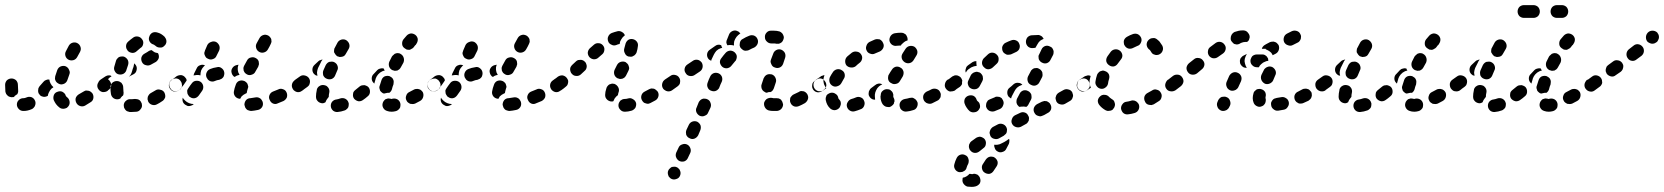

<svg xmlns="http://www.w3.org/2000/svg" viewBox="-45 -409 6509 751"><path d="M87 12Q91 8 92 4Q94 -1 94 -6Q94 -11 92 -15Q88 -25 78 -29Q68 -32 59 -28Q52 -25 48 -25H47Q36 -25 29 -18Q21 -11 21 0Q21 10 29 18Q36 25 46 25H48Q63 25 79 18Q84 16 87 12ZM197 16Q202 17 207 16Q212 15 216 13Q220 10 223 6Q229 -2 227 -13Q225 -23 217 -29Q214 -31 212 -35Q211 -40 207 -44Q204 -47 199 -50Q195 -52 190 -52Q185 -52 180 -50Q170 -47 166 -38Q162 -28 165 -18Q169 -9 174 -2Q180 6 188 12Q192 15 197 16ZM317 -43Q314 -47 310 -50Q306 -53 301 -54Q296 -55 291 -55Q287 -54 282 -51Q272 -45 263 -40Q254 -34 251 -25Q249 -15 254 -6Q259 3 269 6Q279 9 288 4Q298 -2 309 -9Q318 -14 320 -24Q322 -34 317 -43ZM-14 -34Q-18 -37 -21 -42Q-23 -46 -24 -51Q-25 -63 -25 -77Q-25 -87 -18 -95Q-10 -102 0 -102Q10 -102 18 -95Q25 -87 25 -77Q25 -66 26 -56Q26 -52 26 -49Q25 -45 23 -41Q18 -38 13 -34Q11 -32 10 -30Q8 -29 7 -29Q5 -29 4 -29Q-1 -28 -6 -30Q-11 -31 -14 -34ZM104 -54Q104 -59 105 -63Q107 -68 110 -72Q117 -80 125 -89Q129 -94 135 -96Q141 -99 148 -98Q149 -89 153 -82Q157 -74 164 -68Q161 -65 157 -63Q150 -56 146 -47Q143 -41 142 -34Q135 -30 127 -30Q118 -31 112 -36Q109 -40 106 -44Q104 -49 104 -54ZM390 -73Q390 -78 389 -82Q388 -87 385 -91Q380 -100 369 -102Q359 -103 351 -97L346 -94Q342 -92 340 -87Q337 -83 336 -78Q335 -73 336 -69Q337 -64 340 -60Q346 -51 356 -49Q367 -48 375 -53L379 -57Q383 -59 386 -64Q389 -68 390 -73ZM173 -92Q175 -88 179 -85Q183 -82 188 -80Q197 -77 207 -82Q216 -87 219 -97Q222 -106 226 -117Q228 -122 228 -127Q227 -132 225 -136Q223 -141 220 -144Q216 -148 211 -150Q202 -153 192 -149Q183 -145 179 -135Q175 -123 171 -111Q170 -107 170 -102Q170 -97 173 -92ZM224 -175Q233 -171 243 -174Q252 -177 257 -186Q262 -196 268 -206Q273 -216 270 -225Q267 -235 258 -240Q249 -245 239 -242Q229 -239 224 -230Q218 -219 213 -209Q208 -200 211 -190Q214 -180 224 -175Z M505 18Q512 10 510 0Q510 -5 507 -9Q505 -14 501 -17Q497 -20 492 -21Q487 -22 483 -22Q477 -21 471 -21Q468 -21 466 -21Q456 -22 448 -15Q440 -9 439 2Q439 7 440 11Q442 16 445 20Q448 24 452 26Q457 28 462 29Q466 29 471 29Q480 29 489 28Q499 27 505 18ZM601 -28Q602 -33 601 -38Q600 -43 598 -47Q593 -56 582 -58Q572 -61 564 -56Q554 -50 545 -45Q541 -43 538 -39Q535 -35 533 -30Q532 -26 532 -21Q533 -16 535 -11Q540 -2 550 1Q560 4 569 -1Q579 -6 589 -13Q593 -15 596 -19Q599 -23 601 -28ZM389 -41Q387 -53 387 -66V-67Q387 -78 394 -85Q402 -92 412 -92Q417 -92 422 -90Q426 -88 430 -85Q433 -81 435 -77Q437 -72 437 -67V-66Q437 -57 438 -50Q439 -46 438 -42Q438 -38 436 -35Q435 -34 433 -33Q428 -28 425 -23Q423 -22 421 -22Q420 -21 418 -21Q408 -19 399 -25Q391 -31 389 -41ZM667 -73Q667 -78 666 -82Q665 -87 662 -91Q657 -100 646 -102Q636 -103 628 -97H626Q618 -91 616 -80Q614 -70 620 -62Q626 -53 636 -51Q646 -50 655 -56L656 -57Q660 -59 663 -64Q666 -68 667 -73ZM379 -101Q384 -107 391 -110Q390 -111 389 -113Q383 -115 377 -114Q372 -113 367 -110Q358 -104 349 -98Q340 -92 338 -81Q337 -71 342 -63Q346 -57 352 -54Q358 -52 365 -52Q365 -59 365 -66V-67Q365 -76 368 -85Q372 -94 379 -101ZM478 -119 459 -109Q462 -112 465 -115Q470 -123 472 -132Q474 -140 477 -147Q479 -154 480 -161Q482 -160 484 -157Q485 -155 487 -153Q492 -144 489 -134Q487 -124 478 -119ZM420 -118Q430 -116 439 -121Q448 -127 450 -137Q453 -146 456 -155Q459 -165 455 -174Q450 -183 441 -187Q436 -189 431 -188Q426 -188 421 -186Q417 -184 414 -180Q410 -176 409 -172Q405 -160 402 -148Q399 -138 405 -129Q410 -120 420 -118ZM573 -201Q567 -202 561 -204Q554 -208 548 -213Q548 -213 548 -213Q545 -213 543 -212Q540 -211 538 -210Q531 -205 520 -199Q511 -194 508 -184Q506 -174 511 -165Q516 -156 526 -154Q536 -151 545 -156Q556 -162 565 -167Q573 -173 576 -182Q578 -192 573 -201ZM448 -228Q448 -223 450 -218Q452 -214 455 -210Q462 -203 473 -202Q483 -202 490 -209Q497 -215 504 -221Q513 -226 515 -237Q517 -247 511 -255Q505 -264 495 -266Q484 -268 476 -262Q465 -254 456 -246Q452 -242 450 -238Q448 -233 448 -228ZM551 -281Q542 -276 539 -266Q535 -256 540 -247Q545 -238 555 -235Q558 -234 560 -232Q562 -231 563 -230Q570 -223 581 -223Q591 -222 598 -230Q602 -233 604 -238Q606 -242 606 -247Q606 -252 604 -257Q602 -261 599 -265Q593 -271 585 -276Q578 -280 570 -282Q560 -285 551 -281Z M983 -8Q982 -13 979 -17Q977 -21 973 -24Q968 -27 964 -28Q959 -29 954 -28Q943 -26 935 -25Q924 -25 917 -17Q911 -9 911 1Q912 6 914 11Q916 15 920 19Q923 22 928 23Q933 25 938 25Q950 24 964 21Q974 19 980 10Q985 2 983 -8ZM684 3Q675 -1 671 -9Q667 -18 670 -27Q672 -24 673 -22Q679 -15 686 -10Q694 -5 703 -3Q708 -2 713 -2Q711 0 708 2Q706 3 703 4Q698 6 693 6Q688 6 684 3ZM1076 -47Q1072 -57 1062 -60Q1052 -64 1043 -59Q1033 -55 1023 -51Q1013 -47 1009 -37Q1005 -27 1010 -18Q1014 -8 1023 -4Q1033 0 1042 -5Q1053 -9 1064 -14Q1073 -19 1077 -28Q1080 -38 1076 -47ZM870 -52Q872 -64 877 -77Q880 -87 889 -92Q899 -96 908 -93Q913 -92 917 -88Q921 -85 923 -81Q925 -76 926 -71Q926 -66 924 -62Q921 -52 920 -45Q918 -44 916 -43Q907 -39 900 -32Q897 -27 894 -22Q893 -23 892 -23Q891 -23 890 -23Q880 -25 874 -33Q868 -42 870 -52ZM741 -88Q733 -94 722 -93Q712 -92 706 -84Q698 -74 691 -63Q688 -59 687 -54Q687 -49 688 -44Q689 -40 692 -36Q694 -31 699 -29Q703 -26 708 -25Q713 -24 717 -25Q722 -26 726 -29Q730 -32 733 -36Q739 -45 745 -53Q751 -61 750 -71Q749 -81 741 -88ZM1151 -73Q1151 -78 1150 -83Q1149 -87 1146 -92Q1143 -96 1139 -98Q1135 -101 1130 -102Q1125 -102 1120 -101Q1116 -100 1111 -97Q1110 -96 1108 -95Q1099 -89 1097 -79Q1095 -69 1101 -60Q1103 -56 1108 -53Q1112 -50 1117 -49Q1121 -48 1126 -49Q1131 -50 1135 -53Q1138 -55 1141 -57Q1145 -60 1147 -64Q1150 -68 1151 -73ZM661 -60 656 -57Q648 -51 638 -52Q627 -54 622 -63Q616 -71 617 -81Q619 -92 628 -97L646 -111Q655 -116 665 -115Q675 -113 681 -104Q683 -102 684 -100Q685 -97 685 -94Q679 -85 672 -75Q672 -75 672 -75Q671 -75 671 -74Q665 -68 661 -60ZM829 -108Q831 -112 832 -117Q833 -122 832 -127Q830 -137 821 -143Q813 -149 803 -146Q789 -144 777 -139Q767 -135 763 -125Q759 -116 763 -106Q765 -102 768 -98Q772 -94 776 -92Q781 -90 786 -90Q791 -90 795 -92Q804 -96 813 -97Q818 -99 822 -101Q826 -104 829 -108ZM879 -154Q884 -155 888 -156Q886 -151 885 -145Q884 -136 887 -126Q889 -121 892 -116Q885 -115 879 -112Q876 -110 873 -108Q868 -110 865 -115Q862 -119 861 -124Q858 -134 864 -143Q869 -151 879 -154ZM713 -117Q713 -119 714 -121L724 -141Q728 -151 738 -154Q748 -158 757 -153Q757 -153 757 -153Q757 -153 757 -153Q755 -152 753 -150Q746 -143 742 -134Q739 -125 739 -115Q739 -115 739 -114Q729 -117 720 -115Q716 -115 712 -114Q712 -116 713 -117ZM908 -133Q910 -128 913 -124Q916 -121 921 -118Q930 -113 940 -117Q950 -120 954 -129Q959 -138 965 -148Q967 -153 968 -158Q968 -163 967 -168Q966 -172 963 -176Q959 -180 955 -182Q946 -187 936 -184Q926 -182 921 -172Q915 -162 910 -152Q908 -148 907 -143Q907 -138 908 -133ZM756 -193Q758 -188 761 -184Q764 -181 769 -179Q778 -174 788 -178Q798 -181 802 -191L812 -211Q816 -221 813 -230Q809 -240 800 -245Q790 -249 781 -245Q771 -242 766 -233L757 -212Q755 -207 754 -202Q754 -197 756 -193ZM969 -206Q978 -201 988 -204Q998 -207 1003 -216Q1010 -228 1014 -237Q1016 -241 1017 -246Q1017 -251 1016 -256Q1014 -261 1011 -264Q1008 -268 1004 -270Q994 -275 985 -272Q975 -269 970 -260Q966 -252 959 -240Q954 -231 957 -221Q960 -211 969 -206Z M1317 11Q1319 6 1319 1Q1320 -4 1318 -8Q1315 -18 1305 -23Q1296 -27 1286 -24Q1278 -21 1271 -20Q1261 -19 1254 -11Q1248 -3 1249 7Q1250 17 1258 24Q1266 30 1276 29Q1289 28 1303 23Q1307 22 1311 18Q1315 15 1317 11ZM1511 22Q1515 19 1518 15Q1521 11 1521 6Q1522 1 1521 -4Q1519 -14 1510 -20Q1501 -25 1491 -23Q1489 -23 1488 -22Q1488 -22 1487 -22Q1484 -22 1482 -23Q1478 -24 1473 -24Q1468 -23 1463 -21Q1459 -18 1456 -14Q1453 -10 1452 -6Q1449 4 1454 13Q1459 22 1469 25Q1477 28 1487 28Q1494 28 1502 26Q1507 25 1511 22ZM1609 -48Q1606 -53 1602 -56Q1599 -59 1594 -60Q1589 -62 1584 -61Q1579 -61 1575 -59Q1566 -54 1556 -49Q1547 -45 1544 -35Q1540 -25 1545 -16Q1547 -11 1551 -8Q1555 -5 1559 -3Q1564 -2 1569 -2Q1574 -2 1579 -4Q1588 -9 1598 -14Q1607 -19 1610 -29Q1613 -39 1609 -48ZM1199 -12Q1195 -16 1193 -20Q1191 -25 1191 -30Q1191 -31 1191 -32Q1191 -43 1194 -56Q1194 -61 1197 -65Q1200 -70 1204 -72Q1208 -75 1213 -76Q1218 -77 1223 -76Q1228 -75 1232 -73Q1236 -70 1239 -66Q1242 -62 1243 -57Q1244 -52 1243 -47Q1241 -38 1241 -32Q1241 -31 1241 -31Q1241 -31 1241 -31Q1241 -30 1241 -30Q1239 -28 1237 -25Q1231 -18 1228 -9Q1225 -7 1222 -6Q1220 -6 1217 -5Q1212 -5 1207 -7Q1202 -9 1199 -12ZM1397 -67Q1394 -71 1389 -73Q1385 -75 1380 -76Q1375 -76 1370 -75Q1366 -74 1362 -71Q1353 -64 1346 -58Q1342 -55 1339 -51Q1336 -47 1336 -42Q1335 -37 1336 -32Q1337 -27 1340 -23Q1347 -15 1357 -13Q1367 -12 1375 -18Q1384 -24 1393 -32Q1401 -38 1402 -48Q1403 -59 1397 -67ZM1442 -54Q1440 -59 1439 -64Q1438 -69 1440 -73Q1443 -84 1447 -95Q1450 -105 1459 -110Q1469 -114 1479 -111Q1483 -109 1487 -106Q1491 -103 1493 -98Q1495 -94 1495 -89Q1495 -84 1494 -79Q1490 -69 1488 -60Q1487 -56 1484 -52Q1482 -49 1478 -46Q1474 -46 1471 -46Q1464 -45 1457 -43Q1457 -43 1457 -43Q1457 -43 1457 -43Q1452 -44 1449 -47Q1445 -50 1442 -54ZM1673 -91Q1671 -95 1666 -98Q1662 -101 1657 -102Q1652 -102 1648 -101Q1643 -100 1639 -97H1637Q1633 -94 1631 -90Q1628 -85 1627 -81Q1626 -76 1627 -71Q1628 -66 1631 -62Q1634 -58 1638 -55Q1642 -52 1647 -52Q1652 -51 1657 -52Q1662 -53 1666 -56L1667 -57Q1676 -62 1678 -73Q1679 -83 1673 -91ZM1167 -85Q1168 -90 1167 -95Q1166 -100 1163 -104Q1157 -112 1146 -114Q1136 -116 1128 -110Q1119 -103 1111 -98Q1102 -92 1100 -82Q1099 -71 1104 -63Q1107 -59 1111 -56Q1116 -53 1120 -52Q1125 -52 1130 -53Q1135 -54 1139 -56Q1148 -63 1157 -69Q1161 -72 1164 -76Q1166 -80 1167 -85ZM1450 -130Q1454 -132 1460 -133Q1457 -137 1456 -141Q1449 -143 1443 -141Q1436 -140 1431 -135Q1424 -127 1417 -120Q1409 -113 1409 -102Q1409 -92 1416 -85Q1417 -84 1418 -83Q1418 -83 1419 -82Q1422 -92 1425 -103Q1428 -111 1434 -118Q1441 -126 1450 -130ZM1219 -115Q1221 -110 1225 -106Q1228 -103 1233 -101Q1242 -97 1252 -100Q1262 -104 1266 -114Q1270 -123 1274 -133Q1279 -142 1275 -152Q1272 -161 1262 -166Q1258 -168 1253 -168Q1248 -168 1243 -167Q1238 -165 1235 -162Q1231 -158 1229 -154Q1224 -144 1220 -134Q1218 -129 1218 -124Q1218 -119 1219 -115ZM1209 -174Q1204 -173 1201 -170Q1194 -163 1186 -156Q1178 -149 1177 -139Q1176 -128 1183 -120Q1186 -117 1189 -115Q1193 -113 1197 -113Q1195 -119 1195 -126Q1196 -135 1199 -143Q1204 -153 1209 -163Q1212 -171 1217 -176Q1213 -176 1209 -174ZM1489 -135Q1494 -133 1499 -132Q1504 -132 1509 -133Q1513 -135 1517 -138Q1521 -142 1523 -146Q1528 -155 1533 -164Q1537 -174 1534 -183Q1531 -193 1522 -198Q1518 -201 1513 -201Q1508 -202 1503 -200Q1498 -199 1495 -195Q1491 -192 1488 -188Q1483 -178 1478 -168Q1474 -159 1477 -149Q1480 -140 1489 -135ZM1262 -204Q1264 -200 1267 -196Q1270 -192 1274 -189Q1279 -187 1284 -186Q1288 -186 1293 -187Q1298 -188 1302 -191Q1306 -195 1308 -199L1319 -218Q1324 -227 1321 -237Q1318 -246 1309 -252Q1300 -257 1290 -254Q1280 -251 1275 -242L1265 -223Q1262 -219 1262 -214Q1261 -209 1262 -204ZM1579 -273Q1570 -279 1561 -278Q1551 -276 1545 -269Q1540 -263 1533 -255Q1527 -247 1528 -236Q1529 -226 1538 -220Q1542 -217 1546 -215Q1551 -214 1556 -214Q1561 -215 1565 -218Q1570 -220 1573 -224Q1576 -228 1579 -232Q1580 -233 1581 -233Q1581 -234 1582 -235L1584 -238Q1590 -247 1589 -257Q1587 -267 1579 -273Z M1993 -8Q1992 -13 1989 -17Q1987 -21 1983 -24Q1978 -27 1974 -28Q1969 -29 1964 -28Q1953 -26 1945 -25Q1934 -25 1927 -17Q1921 -9 1921 1Q1922 6 1924 11Q1926 15 1930 19Q1933 22 1938 23Q1943 25 1948 25Q1960 24 1974 21Q1984 19 1990 10Q1995 2 1993 -8ZM1694 3Q1685 -1 1681 -9Q1677 -18 1680 -27Q1682 -24 1683 -22Q1689 -15 1696 -10Q1704 -5 1713 -3Q1718 -2 1723 -2Q1721 0 1718 2Q1716 3 1713 4Q1708 6 1703 6Q1698 6 1694 3ZM2086 -47Q2082 -57 2072 -60Q2062 -64 2053 -59Q2043 -55 2033 -51Q2023 -47 2019 -37Q2015 -27 2020 -18Q2024 -8 2033 -4Q2043 0 2052 -5Q2063 -9 2074 -14Q2083 -19 2087 -28Q2090 -38 2086 -47ZM1880 -52Q1882 -64 1887 -77Q1890 -87 1899 -92Q1909 -96 1918 -93Q1923 -92 1927 -88Q1931 -85 1933 -81Q1935 -76 1936 -71Q1936 -66 1934 -62Q1931 -52 1930 -45Q1928 -44 1926 -43Q1917 -39 1910 -32Q1907 -27 1904 -22Q1903 -23 1902 -23Q1901 -23 1900 -23Q1890 -25 1884 -33Q1878 -42 1880 -52ZM1751 -88Q1743 -94 1732 -93Q1722 -92 1716 -84Q1708 -74 1701 -63Q1698 -59 1697 -54Q1697 -49 1698 -44Q1699 -40 1702 -36Q1704 -31 1709 -29Q1713 -26 1718 -25Q1723 -24 1727 -25Q1732 -26 1736 -29Q1740 -32 1743 -36Q1749 -45 1755 -53Q1761 -61 1760 -71Q1759 -81 1751 -88ZM2161 -73Q2161 -78 2160 -83Q2159 -87 2156 -92Q2153 -96 2149 -98Q2145 -101 2140 -102Q2135 -102 2130 -101Q2126 -100 2121 -97Q2120 -96 2118 -95Q2109 -89 2107 -79Q2105 -69 2111 -60Q2113 -56 2118 -53Q2122 -50 2127 -49Q2131 -48 2136 -49Q2141 -50 2145 -53Q2148 -55 2151 -57Q2155 -60 2157 -64Q2160 -68 2161 -73ZM1671 -60 1666 -57Q1658 -51 1648 -52Q1637 -54 1632 -63Q1626 -71 1627 -81Q1629 -92 1638 -97L1656 -111Q1665 -116 1675 -115Q1685 -113 1691 -104Q1693 -102 1694 -100Q1695 -97 1695 -94Q1689 -85 1682 -75Q1682 -75 1682 -75Q1681 -75 1681 -74Q1675 -68 1671 -60ZM1839 -108Q1841 -112 1842 -117Q1843 -122 1842 -127Q1840 -137 1831 -143Q1823 -149 1813 -146Q1799 -144 1787 -139Q1777 -135 1773 -125Q1769 -116 1773 -106Q1775 -102 1778 -98Q1782 -94 1786 -92Q1791 -90 1796 -90Q1801 -90 1805 -92Q1814 -96 1823 -97Q1828 -99 1832 -101Q1836 -104 1839 -108ZM1889 -154Q1894 -155 1898 -156Q1896 -151 1895 -145Q1894 -136 1897 -126Q1899 -121 1902 -116Q1895 -115 1889 -112Q1886 -110 1883 -108Q1878 -110 1875 -115Q1872 -119 1871 -124Q1868 -134 1874 -143Q1879 -151 1889 -154ZM1723 -117Q1723 -119 1724 -121L1734 -141Q1738 -151 1748 -154Q1758 -158 1767 -153Q1767 -153 1767 -153Q1767 -153 1767 -153Q1765 -152 1763 -150Q1756 -143 1752 -134Q1749 -125 1749 -115Q1749 -115 1749 -114Q1739 -117 1730 -115Q1726 -115 1722 -114Q1722 -116 1723 -117ZM1918 -133Q1920 -128 1923 -124Q1926 -121 1931 -118Q1940 -113 1950 -117Q1960 -120 1964 -129Q1969 -138 1975 -148Q1977 -153 1978 -158Q1978 -163 1977 -168Q1976 -172 1973 -176Q1969 -180 1965 -182Q1956 -187 1946 -184Q1936 -182 1931 -172Q1925 -162 1920 -152Q1918 -148 1917 -143Q1917 -138 1918 -133ZM1766 -193Q1768 -188 1771 -184Q1774 -181 1779 -179Q1788 -174 1798 -178Q1808 -181 1812 -191L1822 -211Q1826 -221 1823 -230Q1819 -240 1810 -245Q1800 -249 1791 -245Q1781 -242 1776 -233L1767 -212Q1765 -207 1764 -202Q1764 -197 1766 -193ZM1979 -206Q1988 -201 1998 -204Q2008 -207 2013 -216Q2020 -228 2024 -237Q2026 -241 2027 -246Q2027 -251 2026 -256Q2024 -261 2021 -264Q2018 -268 2014 -270Q2004 -275 1995 -272Q1985 -269 1980 -260Q1976 -252 1969 -240Q1964 -231 1967 -221Q1970 -211 1979 -206Z M2433 20Q2437 17 2440 13Q2442 9 2443 4Q2444 -1 2443 -6Q2440 -16 2431 -21Q2422 -27 2412 -24Q2405 -22 2400 -22H2399Q2394 -22 2389 -20Q2385 -18 2381 -15Q2378 -11 2376 -7Q2374 -2 2374 3Q2374 13 2381 20Q2388 28 2399 28H2400Q2411 28 2425 24Q2429 23 2433 20ZM2528 -50Q2525 -54 2521 -57Q2518 -60 2513 -62Q2508 -63 2503 -63Q2498 -62 2494 -60Q2485 -55 2477 -51Q2467 -46 2464 -36Q2461 -26 2466 -17Q2468 -13 2472 -9Q2475 -6 2480 -5Q2485 -3 2490 -3Q2495 -4 2499 -6Q2508 -11 2518 -16Q2527 -21 2530 -31Q2533 -41 2528 -50ZM2330 -19Q2326 -23 2324 -27Q2322 -32 2322 -37V-38Q2322 -49 2327 -64Q2328 -69 2332 -73Q2335 -77 2339 -79Q2344 -81 2349 -82Q2354 -82 2358 -81Q2368 -77 2373 -68Q2378 -59 2375 -49Q2373 -45 2373 -42Q2372 -39 2372 -38V-37Q2372 -37 2372 -37Q2372 -37 2372 -37Q2368 -34 2365 -31Q2358 -24 2355 -15Q2354 -14 2354 -13Q2352 -13 2351 -12Q2349 -12 2347 -12Q2342 -12 2338 -14Q2333 -16 2330 -19ZM2590 -91Q2588 -95 2583 -98Q2579 -101 2574 -102Q2569 -102 2565 -101Q2560 -100 2556 -97H2555Q2547 -91 2545 -81Q2543 -71 2549 -62Q2552 -58 2556 -56Q2560 -53 2565 -52Q2570 -51 2575 -52Q2580 -53 2584 -56V-57Q2593 -62 2595 -73Q2596 -83 2590 -91ZM2177 -85Q2178 -90 2177 -95Q2175 -100 2172 -104Q2166 -112 2156 -114Q2146 -115 2137 -109Q2130 -103 2122 -98Q2118 -95 2115 -90Q2112 -86 2111 -81Q2111 -76 2112 -72Q2113 -67 2115 -63Q2121 -54 2132 -52Q2142 -51 2150 -56Q2159 -62 2167 -69Q2171 -72 2174 -76Q2176 -80 2177 -85ZM2367 -152 2359 -136Q2355 -127 2358 -117Q2361 -108 2370 -103Q2375 -101 2380 -100Q2385 -100 2389 -101Q2394 -103 2398 -106Q2402 -110 2404 -114L2412 -130L2413 -132Q2415 -136 2416 -141Q2416 -146 2414 -151Q2413 -156 2409 -160Q2406 -163 2402 -166Q2393 -170 2383 -167Q2373 -164 2368 -154ZM2250 -150Q2250 -154 2248 -159Q2247 -164 2243 -167Q2240 -171 2235 -173Q2231 -175 2226 -175Q2221 -175 2216 -174Q2211 -172 2208 -169Q2200 -161 2193 -155Q2190 -152 2187 -147Q2185 -143 2185 -138Q2185 -133 2187 -128Q2188 -124 2192 -120Q2199 -112 2209 -112Q2219 -111 2227 -118Q2234 -125 2242 -132Q2246 -135 2248 -140Q2250 -145 2250 -150ZM2313 -232Q2306 -240 2296 -240Q2286 -241 2278 -234Q2271 -228 2262 -220Q2255 -213 2254 -203Q2254 -193 2261 -185Q2268 -178 2278 -177Q2289 -177 2296 -184Q2304 -191 2311 -197Q2318 -203 2319 -214Q2320 -224 2313 -232ZM2413 -188Q2418 -187 2423 -187Q2428 -187 2432 -190Q2437 -192 2440 -196Q2443 -199 2445 -204Q2449 -217 2450 -228Q2452 -238 2446 -246Q2440 -254 2430 -256Q2419 -258 2411 -252Q2403 -245 2401 -235Q2400 -229 2397 -220Q2394 -210 2399 -201Q2403 -191 2413 -188ZM2398 -270Q2399 -270 2399 -271Q2398 -275 2395 -278Q2393 -281 2389 -283Q2385 -286 2380 -287Q2376 -288 2371 -287Q2359 -284 2348 -280Q2343 -278 2339 -274Q2336 -271 2334 -266Q2332 -262 2332 -257Q2332 -252 2334 -247Q2337 -238 2347 -234Q2356 -229 2366 -233Q2372 -236 2379 -237Q2379 -238 2379 -239Q2380 -248 2385 -255Q2390 -264 2398 -270Z M2569 277Q2570 282 2574 285Q2577 289 2582 291Q2591 295 2601 291Q2611 288 2615 278Q2617 273 2617 268Q2617 263 2615 259Q2614 254 2610 251Q2607 247 2602 245Q2598 243 2593 243Q2588 243 2583 244Q2579 246 2575 250Q2571 253 2569 258Q2567 262 2567 267Q2567 272 2569 277ZM2600 207Q2602 212 2605 215Q2608 219 2613 221Q2622 225 2632 222Q2642 218 2646 208L2655 189Q2659 180 2655 170Q2651 160 2642 156Q2633 152 2623 156Q2613 159 2609 169L2600 188Q2598 193 2598 198Q2598 203 2600 207ZM2639 118Q2641 123 2645 127Q2648 130 2653 132Q2662 137 2672 133Q2681 129 2686 120L2694 101Q2698 91 2695 81Q2691 72 2682 67Q2672 63 2662 67Q2653 71 2649 80L2640 99Q2638 104 2638 109Q2638 114 2639 118ZM2692 44Q2697 46 2702 46Q2707 46 2711 44Q2716 42 2720 39Q2723 36 2725 31L2734 12Q2738 2 2734 -7Q2731 -17 2721 -21Q2717 -23 2712 -23Q2707 -24 2702 -22Q2697 -20 2694 -17Q2690 -13 2688 -9L2680 11Q2675 20 2679 30Q2683 39 2692 44ZM3011 17Q3018 9 3018 -1Q3017 -6 3015 -11Q3013 -15 3010 -19Q3006 -22 3001 -24Q2997 -25 2992 -25Q2986 -25 2980 -25Q2977 -25 2975 -26Q2970 -27 2965 -26Q2960 -25 2956 -23Q2952 -21 2949 -17Q2946 -13 2944 -8Q2942 2 2947 11Q2952 20 2962 23Q2970 25 2980 25Q2987 25 2994 25Q3004 24 3011 17ZM3115 -21Q3117 -26 3116 -31Q3115 -36 3113 -40Q3110 -45 3106 -48Q3102 -51 3098 -52Q3093 -53 3088 -53Q3083 -52 3079 -49Q3069 -44 3060 -40Q3055 -38 3052 -34Q3048 -30 3046 -26Q3045 -21 3045 -16Q3045 -11 3047 -7Q3051 3 3061 7Q3070 10 3080 6Q3092 1 3104 -6Q3108 -9 3111 -13Q3114 -17 3115 -21ZM2936 -59Q2933 -64 2933 -69Q2932 -74 2934 -79Q2937 -89 2942 -103Q2944 -107 2947 -111Q2951 -115 2955 -117Q2960 -119 2965 -119Q2970 -119 2974 -118Q2984 -114 2988 -105Q2993 -95 2989 -85Q2985 -73 2982 -64Q2980 -59 2977 -55Q2974 -51 2969 -49Q2969 -49 2969 -49Q2969 -49 2969 -49Q2966 -49 2963 -49Q2958 -48 2954 -46Q2953 -47 2952 -47Q2951 -47 2950 -47Q2946 -49 2942 -52Q2938 -55 2936 -59ZM3182 -91Q3176 -100 3166 -102Q3156 -103 3148 -97L3142 -93Q3138 -90 3135 -86Q3132 -82 3132 -77Q3131 -72 3132 -67Q3133 -63 3136 -58Q3142 -50 3152 -48Q3162 -47 3171 -53L3176 -57Q3185 -63 3187 -73Q3188 -83 3182 -91ZM2615 -87Q2616 -92 2615 -97Q2614 -102 2611 -106Q2606 -114 2595 -116Q2585 -118 2577 -112L2556 -98Q2552 -95 2549 -91Q2546 -86 2545 -81Q2545 -77 2546 -72Q2547 -67 2549 -63Q2552 -59 2556 -56Q2561 -53 2566 -52Q2570 -52 2575 -53Q2580 -54 2584 -56L2605 -71Q2609 -74 2612 -78Q2615 -82 2615 -87ZM2766 -122Q2756 -126 2747 -123Q2737 -119 2733 -110Q2727 -98 2723 -86Q2719 -76 2723 -67Q2727 -57 2737 -54Q2742 -52 2747 -52Q2752 -52 2756 -54Q2761 -56 2764 -60Q2768 -63 2769 -68Q2773 -79 2778 -89Q2782 -98 2779 -108Q2775 -118 2766 -122ZM2700 -164Q2697 -168 2693 -171Q2689 -174 2684 -175Q2679 -176 2674 -175Q2669 -174 2665 -171L2644 -157Q2635 -151 2633 -141Q2631 -131 2637 -123Q2642 -114 2652 -112Q2663 -110 2671 -115L2692 -129Q2701 -135 2703 -145Q2705 -155 2700 -164ZM2837 -187Q2837 -192 2835 -196Q2832 -201 2829 -204Q2821 -211 2811 -211Q2800 -210 2793 -202Q2785 -193 2777 -182Q2770 -174 2771 -164Q2773 -154 2781 -147Q2789 -141 2799 -142Q2810 -144 2816 -152Q2823 -161 2830 -169Q2834 -172 2835 -177Q2837 -182 2837 -187ZM2972 -158Q2974 -153 2977 -150Q2981 -146 2986 -145Q2995 -141 3005 -145Q3014 -149 3018 -159Q3023 -173 3026 -183Q3029 -193 3025 -202Q3020 -211 3010 -215Q3000 -218 2991 -213Q2982 -208 2979 -198Q2976 -189 2971 -177Q2969 -172 2969 -167Q2970 -162 2972 -158ZM2773 -220Q2777 -221 2780 -222Q2778 -225 2777 -228Q2776 -230 2776 -232Q2770 -235 2763 -234Q2757 -233 2752 -229Q2743 -223 2732 -215Q2723 -209 2721 -199Q2719 -189 2725 -180Q2727 -177 2730 -175Q2733 -173 2737 -171Q2737 -174 2738 -176L2747 -195Q2751 -203 2757 -210Q2764 -217 2773 -220ZM2918 -256Q2914 -266 2904 -270Q2894 -273 2885 -269Q2872 -264 2861 -257Q2856 -255 2853 -251Q2850 -247 2849 -242Q2848 -237 2848 -232Q2849 -227 2851 -223Q2854 -219 2858 -216Q2862 -212 2867 -211Q2871 -210 2876 -211Q2881 -211 2886 -214Q2895 -219 2905 -223Q2914 -228 2918 -237Q2922 -247 2918 -256ZM2796 -243Q2796 -250 2799 -255L2807 -275Q2811 -284 2821 -288Q2831 -292 2840 -287Q2844 -286 2846 -283Q2849 -281 2851 -278Q2850 -277 2849 -277Q2842 -272 2836 -265Q2830 -257 2827 -248Q2825 -239 2826 -231Q2818 -233 2810 -233Q2805 -233 2800 -232Q2797 -237 2796 -243ZM2973 -239Q2962 -239 2955 -246Q2947 -253 2947 -263Q2946 -273 2953 -281Q2960 -289 2970 -289Q2976 -289 2982 -289Q2994 -289 3004 -286Q3009 -284 3012 -281Q3016 -278 3018 -273Q3020 -269 3021 -264Q3021 -259 3019 -254Q3017 -248 3013 -244Q3008 -240 3002 -238Q3001 -238 2999 -238Q2996 -238 2994 -238Q2992 -238 2990 -238Q2989 -238 2987 -239Q2985 -239 2982 -239Q2977 -239 2973 -239Z M3544 -8Q3542 -13 3539 -17Q3536 -21 3532 -23Q3528 -26 3523 -27Q3518 -27 3513 -26Q3503 -23 3495 -22Q3484 -20 3478 -12Q3472 -4 3474 7Q3475 11 3477 16Q3480 20 3484 23Q3488 26 3493 27Q3498 28 3503 27Q3514 26 3526 22Q3536 20 3541 11Q3546 2 3544 -8ZM3335 5Q3337 0 3337 -5Q3337 -10 3335 -14Q3332 -24 3322 -28Q3312 -32 3303 -28Q3294 -24 3286 -22Q3276 -19 3271 -10Q3265 -1 3268 9Q3271 19 3280 24Q3289 29 3299 26Q3310 23 3322 18Q3326 17 3330 13Q3333 10 3335 5ZM3237 14Q3241 10 3242 5Q3244 1 3244 -4Q3244 -9 3242 -14Q3239 -18 3236 -22Q3234 -23 3234 -26Q3232 -37 3223 -42Q3215 -48 3204 -46Q3200 -45 3195 -42Q3191 -40 3188 -36Q3186 -31 3185 -27Q3184 -22 3185 -17Q3189 3 3202 15Q3210 22 3220 22Q3230 21 3237 14ZM3423 9Q3418 8 3414 5Q3410 2 3407 -2Q3399 -15 3399 -32Q3399 -34 3400 -37Q3400 -48 3408 -54Q3416 -61 3426 -60Q3431 -60 3436 -58Q3440 -55 3443 -52Q3447 -48 3448 -43Q3450 -38 3449 -34Q3449 -33 3449 -32Q3449 -29 3450 -28Q3452 -24 3453 -21Q3454 -17 3454 -13Q3453 -10 3452 -8Q3452 -6 3452 -5Q3450 -2 3448 1Q3445 4 3442 6Q3438 9 3433 10Q3428 10 3423 9ZM3634 -29Q3635 -34 3635 -39Q3635 -44 3632 -49Q3628 -58 3618 -61Q3608 -64 3599 -60Q3590 -55 3580 -51Q3571 -46 3567 -37Q3564 -27 3568 -18Q3570 -13 3574 -10Q3578 -6 3582 -5Q3587 -3 3592 -3Q3597 -3 3601 -5Q3611 -10 3621 -15Q3626 -17 3629 -21Q3632 -25 3634 -29ZM3393 -71Q3399 -76 3406 -79Q3399 -83 3391 -82Q3384 -81 3378 -76Q3370 -70 3362 -64Q3358 -61 3356 -56Q3353 -52 3353 -47Q3352 -42 3353 -37Q3355 -32 3358 -28Q3361 -24 3367 -21Q3372 -19 3378 -19Q3377 -25 3377 -32Q3377 -35 3377 -39Q3378 -48 3382 -56Q3386 -65 3393 -71ZM3698 -91Q3695 -95 3690 -98Q3686 -101 3681 -102Q3676 -102 3672 -101Q3667 -100 3663 -98L3661 -97Q3653 -91 3651 -80Q3649 -70 3655 -62Q3658 -58 3662 -55Q3666 -52 3671 -51Q3676 -51 3681 -52Q3686 -53 3690 -55L3691 -56Q3700 -62 3702 -73Q3703 -83 3698 -91ZM3141 -63Q3136 -71 3137 -81Q3139 -92 3148 -98Q3154 -102 3164 -109Q3167 -112 3172 -113Q3176 -115 3180 -115Q3177 -107 3176 -100Q3175 -90 3178 -80Q3181 -72 3187 -64Q3181 -60 3176 -56Q3168 -51 3158 -52Q3147 -54 3141 -63ZM3212 -73Q3221 -68 3231 -72Q3241 -75 3246 -84Q3250 -92 3255 -100Q3261 -108 3259 -119Q3257 -129 3248 -134Q3244 -137 3239 -138Q3234 -139 3229 -138Q3224 -137 3220 -134Q3216 -132 3213 -127Q3206 -117 3201 -107Q3197 -97 3200 -87Q3203 -78 3212 -73ZM3429 -99Q3430 -94 3433 -90Q3436 -86 3441 -84Q3450 -78 3460 -81Q3470 -83 3475 -92Q3480 -100 3486 -110Q3488 -114 3489 -119Q3490 -124 3489 -129Q3488 -133 3485 -138Q3482 -142 3478 -144Q3469 -150 3459 -148Q3449 -145 3444 -137Q3437 -127 3432 -118Q3429 -114 3429 -109Q3428 -104 3429 -99ZM3266 -153Q3273 -146 3283 -145Q3294 -144 3302 -150Q3309 -157 3317 -163Q3325 -169 3327 -179Q3329 -189 3322 -198Q3316 -206 3306 -207Q3296 -209 3287 -203Q3278 -196 3270 -189Q3262 -182 3261 -172Q3260 -161 3266 -153ZM3482 -182Q3483 -177 3486 -173Q3489 -169 3493 -166Q3502 -160 3512 -162Q3522 -164 3528 -173Q3534 -183 3539 -191Q3545 -200 3543 -210Q3540 -220 3532 -226Q3523 -231 3513 -229Q3503 -227 3497 -218Q3492 -210 3486 -201Q3483 -196 3482 -192Q3481 -187 3482 -182ZM3345 -211Q3349 -202 3359 -199Q3369 -195 3378 -200Q3387 -204 3397 -208Q3406 -213 3410 -222Q3414 -232 3409 -241Q3407 -246 3404 -249Q3400 -253 3396 -255Q3391 -256 3386 -256Q3381 -256 3376 -254Q3366 -250 3356 -245Q3347 -240 3344 -230Q3340 -220 3345 -211ZM3444 -234Q3436 -240 3434 -250Q3433 -260 3439 -269Q3445 -277 3455 -279Q3468 -281 3478 -281H3480Q3485 -281 3490 -279Q3494 -277 3498 -274Q3501 -270 3503 -265Q3505 -261 3505 -256Q3505 -255 3505 -253Q3505 -252 3505 -251Q3497 -249 3491 -244Q3486 -240 3481 -235Q3480 -233 3479 -231H3478Q3472 -231 3463 -230Q3453 -228 3444 -234Z M3748 271Q3748 271 3747 271Q3742 277 3735 281Q3729 285 3721 286Q3721 288 3720 289Q3720 290 3720 292Q3719 297 3720 301Q3721 306 3724 310Q3727 314 3731 317Q3735 320 3740 321Q3748 322 3756 322Q3764 322 3771 320Q3781 317 3787 309Q3792 300 3789 290Q3788 285 3785 281Q3782 277 3778 274Q3773 272 3769 271Q3764 270 3759 272Q3757 272 3756 272Q3752 272 3749 271Q3748 271 3748 271ZM3806 266Q3815 272 3825 271Q3835 269 3841 260Q3847 252 3853 242Q3859 233 3857 223Q3854 213 3845 207Q3841 204 3836 204Q3831 203 3827 204Q3822 205 3818 208Q3814 211 3811 215Q3805 224 3800 232Q3794 240 3796 250Q3798 261 3806 266ZM3743 213Q3742 208 3739 204Q3736 200 3731 198Q3722 193 3712 196Q3702 199 3697 209Q3691 221 3688 233Q3685 243 3690 252Q3695 261 3705 264Q3710 265 3715 264Q3720 264 3724 261Q3729 259 3732 255Q3735 251 3736 246Q3738 239 3742 232Q3744 227 3744 223Q3745 218 3743 213ZM3807 136Q3804 132 3800 130Q3795 127 3790 126Q3786 125 3781 127Q3776 128 3772 131Q3762 138 3754 144Q3750 147 3748 152Q3745 156 3745 161Q3744 166 3746 171Q3747 176 3750 179Q3757 188 3767 189Q3777 190 3786 183Q3793 177 3801 171Q3810 165 3811 155Q3813 145 3807 136ZM3901 154 3891 173Q3887 182 3877 185Q3867 189 3858 184Q3850 180 3847 173Q3843 165 3844 157Q3851 158 3857 157Q3866 156 3874 151Q3883 147 3892 141Q3897 138 3902 134Q3904 139 3903 144Q3903 149 3901 154ZM3893 107Q3894 102 3894 97Q3893 92 3891 88Q3886 79 3876 76Q3866 73 3857 78Q3847 83 3838 88Q3834 91 3831 95Q3828 99 3827 104Q3825 108 3826 113Q3827 118 3829 123Q3834 132 3844 134Q3854 137 3863 132Q3872 127 3881 122Q3885 119 3889 115Q3892 112 3893 107ZM3979 63Q3980 58 3980 53Q3980 48 3977 44Q3973 34 3963 31Q3953 28 3944 33L3925 42Q3916 47 3913 57Q3909 67 3914 76Q3919 85 3929 88Q3938 91 3948 87L3966 77Q3971 75 3974 71Q3977 67 3979 63ZM4039 41 4053 33Q4062 29 4066 19Q4069 9 4064 0Q4062 -5 4058 -8Q4054 -11 4050 -13Q4045 -14 4040 -14Q4035 -13 4030 -11L4016 -4L4012 -2Q4003 3 3999 13Q3996 23 4001 32Q4003 36 4007 40Q4011 43 4015 44Q4020 46 4025 46Q4030 45 4034 43ZM3767 30Q3777 29 3783 21Q3786 17 3788 12Q3789 7 3788 2Q3787 -3 3785 -7Q3782 -11 3778 -14Q3776 -16 3775 -19Q3772 -29 3763 -34Q3754 -38 3744 -35Q3734 -32 3729 -23Q3725 -13 3728 -4Q3731 5 3736 12Q3741 20 3748 26Q3757 32 3767 30ZM3878 -17Q3876 -21 3873 -25Q3869 -28 3864 -30Q3859 -31 3854 -31Q3849 -31 3845 -28Q3836 -24 3828 -21Q3823 -19 3819 -16Q3816 -12 3814 -8Q3812 -3 3812 2Q3811 7 3813 11Q3817 21 3826 25Q3836 29 3845 26Q3856 22 3867 17Q3876 12 3879 2Q3883 -7 3878 -17ZM3933 -23 3943 -42Q3947 -51 3957 -55Q3967 -58 3976 -53Q3981 -51 3984 -47Q3987 -44 3989 -39Q3990 -34 3990 -29Q3990 -24 3988 -20L3978 -1Q3977 2 3974 5Q3972 8 3969 9Q3960 7 3951 8Q3947 8 3942 9Q3939 7 3936 3Q3933 0 3932 -4Q3930 -9 3931 -14Q3931 -19 3933 -23ZM4151 -29Q4153 -33 4152 -38Q4151 -43 4149 -48Q4144 -57 4134 -59Q4124 -62 4115 -57L4097 -47Q4092 -44 4089 -40Q4086 -36 4085 -31Q4083 -27 4084 -22Q4085 -17 4087 -12Q4092 -3 4102 -1Q4112 2 4121 -3L4140 -14Q4144 -16 4147 -20Q4150 -24 4151 -29ZM3950 -76Q3952 -77 3954 -77Q3948 -85 3937 -85Q3927 -86 3919 -79Q3912 -72 3904 -66Q3896 -60 3895 -50Q3894 -39 3900 -31Q3902 -29 3905 -27Q3907 -25 3910 -24Q3911 -29 3913 -33L3923 -52Q3927 -60 3933 -66Q3941 -73 3950 -76ZM4218 -73Q4218 -78 4217 -82Q4216 -87 4213 -91Q4208 -100 4197 -102Q4187 -103 4179 -97L4177 -96Q4173 -94 4170 -89Q4168 -85 4167 -80Q4166 -75 4167 -71Q4168 -66 4171 -62Q4177 -53 4187 -51Q4197 -50 4206 -55L4207 -57Q4211 -59 4214 -64Q4217 -68 4218 -73ZM3717 -99Q3716 -101 3715 -103Q3712 -108 3708 -110Q3703 -113 3699 -114Q3694 -115 3689 -114Q3684 -112 3680 -110L3663 -97Q3654 -92 3652 -81Q3651 -71 3657 -63Q3662 -54 3673 -52Q3683 -51 3691 -57L3709 -69Q3712 -71 3714 -74Q3717 -77 3718 -81Q3718 -84 3718 -88Q3718 -91 3719 -94Q3718 -97 3717 -99ZM3755 -62Q3764 -58 3774 -61Q3783 -64 3788 -74Q3792 -82 3797 -91Q3799 -95 3800 -100Q3800 -105 3799 -110Q3798 -114 3795 -118Q3792 -122 3788 -125Q3783 -127 3778 -128Q3773 -129 3769 -127Q3764 -126 3760 -123Q3756 -120 3753 -116Q3748 -105 3743 -95Q3738 -86 3742 -76Q3745 -66 3755 -62ZM3988 -77Q3997 -72 4007 -75Q4017 -79 4021 -88L4031 -107Q4033 -111 4033 -116Q4033 -121 4032 -126Q4030 -131 4027 -134Q4024 -138 4019 -140Q4015 -143 4010 -143Q4005 -143 4000 -142Q3995 -140 3992 -137Q3988 -134 3986 -129L3976 -110Q3972 -101 3975 -91Q3978 -81 3988 -77ZM3763 -149Q3769 -151 3775 -151Q3774 -157 3774 -163Q3774 -167 3774 -170Q3770 -170 3766 -169Q3763 -168 3759 -166L3742 -154Q3738 -151 3735 -147Q3733 -142 3732 -138Q3731 -134 3731 -131Q3732 -128 3733 -125Q3733 -126 3734 -127Q3738 -135 3746 -140Q3753 -146 3763 -149ZM3796 -163Q3796 -158 3798 -154Q3800 -149 3804 -146Q3811 -138 3821 -138Q3832 -139 3839 -146Q3846 -153 3853 -159Q3861 -166 3861 -176Q3862 -187 3855 -194Q3848 -202 3838 -203Q3828 -204 3820 -197Q3811 -189 3803 -181Q3800 -178 3798 -173Q3796 -168 3796 -163ZM4018 -178Q4020 -173 4023 -170Q4026 -166 4031 -164Q4040 -159 4050 -162Q4060 -166 4064 -175L4074 -194Q4076 -198 4076 -203Q4077 -208 4075 -213Q4073 -218 4070 -222Q4067 -225 4062 -227Q4053 -232 4043 -229Q4033 -225 4029 -216L4020 -197Q4017 -193 4017 -188Q4017 -183 4018 -178ZM3876 -228Q3874 -223 3875 -218Q3875 -213 3877 -209Q3879 -204 3883 -201Q3887 -198 3891 -196Q3896 -194 3901 -195Q3906 -195 3911 -197Q3919 -201 3928 -205Q3933 -207 3936 -210Q3940 -213 3942 -218Q3944 -223 3944 -228Q3944 -233 3942 -237Q3939 -247 3929 -251Q3920 -255 3910 -251Q3899 -247 3889 -242Q3884 -240 3881 -236Q3878 -233 3876 -228ZM3968 -243Q3967 -253 3973 -262Q3980 -270 3990 -271Q4001 -272 4013 -272Q4018 -273 4022 -271Q4027 -269 4031 -266Q4033 -264 4034 -262Q4036 -260 4037 -257Q4030 -254 4024 -250Q4017 -244 4013 -236Q4009 -229 4005 -222Q4000 -222 3995 -221Q3985 -220 3977 -226Q3969 -233 3968 -243Z M4410 1Q4409 -3 4405 -7Q4402 -11 4398 -13Q4393 -16 4388 -16Q4383 -17 4379 -15Q4369 -12 4361 -11Q4351 -10 4345 -1Q4339 7 4340 17Q4341 22 4344 27Q4346 31 4350 34Q4354 37 4359 38Q4364 39 4369 38Q4380 37 4393 33Q4403 30 4408 21Q4413 11 4410 1ZM4298 24Q4303 23 4307 20Q4310 16 4313 12Q4315 8 4316 3Q4317 -2 4315 -7Q4314 -12 4311 -16Q4308 -19 4303 -22Q4297 -26 4293 -30Q4290 -34 4285 -36Q4281 -38 4276 -38Q4271 -39 4266 -37Q4262 -36 4258 -32Q4250 -25 4249 -15Q4249 -5 4256 3Q4265 14 4279 22Q4283 24 4288 25Q4293 25 4298 24ZM4495 -47Q4493 -51 4489 -54Q4485 -57 4480 -58Q4475 -60 4470 -59Q4465 -58 4461 -55Q4452 -50 4443 -45Q4434 -40 4431 -30Q4429 -20 4434 -11Q4436 -6 4440 -3Q4444 0 4449 1Q4454 2 4459 2Q4463 1 4468 -1Q4477 -7 4487 -13Q4496 -18 4498 -28Q4501 -38 4495 -47ZM4564 -73Q4564 -78 4563 -82Q4562 -87 4559 -91Q4554 -100 4543 -102Q4533 -103 4525 -97H4523Q4519 -94 4517 -90Q4514 -85 4513 -80Q4512 -76 4513 -71Q4514 -66 4517 -62Q4523 -53 4533 -52Q4544 -50 4552 -56L4553 -57Q4557 -59 4560 -64Q4563 -68 4564 -73ZM4188 -53Q4183 -54 4179 -56Q4175 -59 4172 -63Q4169 -68 4168 -72Q4168 -77 4169 -82Q4170 -87 4172 -91Q4175 -95 4179 -98Q4186 -102 4197 -110Q4201 -112 4206 -113Q4210 -115 4215 -114Q4217 -113 4218 -113Q4220 -112 4221 -112Q4219 -104 4217 -95Q4216 -86 4218 -78Q4219 -72 4222 -66Q4213 -60 4207 -56Q4202 -53 4198 -52Q4193 -52 4188 -53ZM4260 -62Q4270 -60 4278 -66Q4287 -72 4289 -82Q4290 -91 4293 -100Q4296 -110 4292 -119Q4287 -128 4277 -131Q4273 -133 4268 -133Q4263 -132 4258 -130Q4254 -128 4251 -124Q4247 -120 4246 -116Q4242 -104 4240 -91Q4238 -81 4244 -73Q4250 -64 4260 -62ZM4293 -154Q4301 -148 4311 -149Q4321 -151 4327 -160Q4333 -168 4339 -176Q4346 -184 4345 -194Q4343 -205 4335 -211Q4327 -217 4317 -216Q4307 -215 4300 -207Q4293 -198 4287 -189Q4281 -180 4282 -170Q4284 -160 4293 -154ZM4489 -248Q4485 -252 4482 -254Q4479 -257 4474 -259Q4470 -261 4465 -260Q4460 -260 4455 -258Q4451 -256 4447 -252Q4440 -245 4440 -234Q4441 -224 4448 -217Q4450 -216 4453 -213Q4455 -210 4457 -207Q4459 -203 4463 -199Q4467 -196 4472 -195Q4476 -193 4481 -194Q4486 -194 4491 -197Q4500 -202 4503 -212Q4506 -221 4501 -231Q4496 -239 4490 -247Q4489 -247 4489 -247Q4489 -247 4489 -248ZM4351 -250Q4350 -245 4351 -240Q4351 -235 4354 -231Q4359 -222 4369 -219Q4379 -217 4388 -222Q4396 -226 4403 -229Q4413 -232 4417 -241Q4422 -250 4419 -260Q4415 -270 4406 -275Q4397 -279 4387 -276Q4375 -272 4363 -265Q4358 -262 4355 -258Q4352 -254 4351 -250Z M4730 23Q4734 25 4739 25Q4744 25 4749 23Q4753 22 4757 18Q4761 15 4763 10L4766 4Q4770 -5 4766 -15Q4763 -25 4753 -29Q4749 -31 4744 -31Q4739 -31 4734 -30Q4729 -28 4726 -25Q4722 -21 4720 -17L4717 -10Q4713 -1 4717 9Q4720 18 4730 23ZM4996 -10Q4995 -14 4992 -19Q4989 -23 4985 -25Q4981 -28 4976 -29Q4971 -30 4967 -29Q4957 -27 4949 -26Q4944 -25 4939 -23Q4935 -21 4932 -17Q4929 -13 4927 -8Q4926 -3 4927 2Q4928 12 4936 18Q4944 25 4954 24Q4965 22 4977 20Q4987 18 4992 9Q4998 1 4996 -10ZM4859 -6Q4855 -15 4855 -25Q4855 -34 4858 -44Q4859 -49 4862 -52Q4866 -56 4870 -59Q4875 -61 4879 -61Q4884 -62 4889 -60Q4899 -57 4904 -48Q4908 -39 4905 -29Q4905 -27 4905 -25Q4905 -23 4906 -21Q4906 -18 4906 -16Q4906 -15 4906 -14Q4905 -10 4904 -6Q4902 -2 4899 1Q4896 5 4892 6Q4882 11 4873 7Q4863 3 4859 -6ZM5085 -30Q5087 -35 5086 -40Q5086 -45 5084 -49Q5081 -53 5077 -57Q5074 -60 5069 -61Q5064 -63 5059 -62Q5054 -62 5050 -60Q5041 -55 5033 -51Q5023 -47 5019 -37Q5016 -28 5020 -18Q5022 -14 5026 -10Q5030 -7 5034 -5Q5039 -3 5044 -4Q5049 -4 5053 -6Q5063 -10 5073 -15Q5077 -18 5080 -21Q5084 -25 5085 -30ZM5151 -73Q5151 -78 5150 -82Q5149 -87 5146 -91Q5140 -100 5130 -102Q5120 -103 5112 -97H5111Q5107 -94 5105 -90Q5102 -86 5101 -81Q5100 -76 5101 -71Q5102 -66 5105 -62Q5111 -54 5121 -52Q5132 -50 5140 -56V-57Q5144 -59 5147 -64Q5150 -68 5151 -73ZM4578 -108Q4572 -116 4562 -117Q4551 -118 4543 -112Q4530 -102 4525 -98Q4521 -95 4518 -91Q4515 -86 4514 -81Q4514 -77 4515 -72Q4516 -67 4518 -63Q4524 -54 4535 -52Q4545 -51 4553 -56Q4560 -61 4574 -72Q4582 -79 4584 -89Q4585 -99 4578 -108ZM4766 -56Q4770 -54 4775 -54Q4780 -54 4785 -56Q4789 -57 4793 -61Q4797 -64 4799 -69L4809 -91Q4813 -101 4810 -110Q4806 -120 4797 -124Q4787 -129 4777 -125Q4768 -121 4763 -112L4753 -89Q4749 -80 4753 -70Q4756 -61 4766 -56ZM4902 -82Q4906 -80 4911 -80Q4916 -80 4921 -82Q4926 -84 4929 -87Q4933 -90 4935 -95L4943 -114Q4948 -123 4944 -133Q4940 -142 4931 -147Q4926 -149 4921 -149Q4917 -149 4912 -147Q4907 -145 4904 -142Q4900 -139 4898 -134L4889 -116Q4885 -106 4889 -96Q4893 -87 4902 -82ZM4660 -173Q4654 -181 4644 -182Q4633 -184 4625 -177L4606 -162Q4598 -155 4596 -145Q4595 -135 4602 -126Q4608 -118 4618 -117Q4629 -116 4637 -122L4656 -138Q4664 -144 4666 -155Q4667 -165 4660 -173ZM4806 -177Q4807 -182 4811 -185Q4814 -189 4818 -191L4832 -198Q4829 -193 4827 -188Q4823 -179 4823 -170Q4824 -161 4827 -153Q4829 -148 4832 -144Q4824 -143 4817 -147Q4811 -151 4807 -158Q4805 -162 4805 -167Q4804 -172 4806 -177ZM4846 -171Q4846 -176 4848 -180Q4850 -185 4853 -189Q4856 -192 4861 -194Q4866 -196 4871 -196Q4876 -196 4882 -196Q4888 -196 4893 -196Q4898 -196 4902 -194Q4907 -191 4910 -188Q4913 -184 4915 -180Q4916 -176 4916 -171Q4910 -171 4904 -168Q4895 -165 4888 -158Q4882 -153 4879 -146Q4875 -146 4871 -146Q4861 -146 4854 -153Q4846 -160 4846 -171ZM4745 -234Q4739 -243 4729 -245Q4719 -247 4710 -241Q4701 -234 4690 -226Q4681 -220 4680 -210Q4678 -200 4684 -191Q4690 -183 4700 -181Q4711 -180 4719 -186Q4729 -193 4739 -200Q4747 -206 4749 -216Q4751 -226 4745 -234ZM4904 -234 4905 -235 4922 -244Q4927 -246 4932 -246Q4937 -247 4941 -245Q4946 -244 4950 -240Q4953 -237 4956 -233Q4960 -223 4957 -214Q4954 -204 4945 -199L4933 -193Q4931 -198 4927 -203Q4920 -210 4911 -214Q4909 -215 4906 -216V-218H4898Q4896 -218 4894 -218Q4892 -218 4891 -218Q4891 -219 4891 -219Q4891 -220 4891 -220Q4893 -225 4896 -228Q4899 -232 4904 -234ZM4978 -244Q4983 -235 4993 -232Q5003 -228 5012 -233L5030 -242Q5035 -244 5038 -248Q5041 -252 5043 -257Q5044 -261 5044 -266Q5044 -271 5041 -276Q5037 -285 5027 -288Q5017 -291 5008 -287L4990 -278Q4980 -273 4977 -263Q4974 -253 4978 -244ZM4770 -251Q4768 -256 4769 -261Q4769 -266 4771 -270Q4773 -275 4776 -278Q4780 -282 4784 -284Q4801 -290 4813 -290Q4817 -290 4820 -290Q4831 -289 4837 -280Q4844 -272 4843 -262Q4842 -257 4840 -252Q4837 -248 4833 -245Q4830 -245 4827 -245Q4818 -245 4809 -241Q4805 -239 4802 -237Q4797 -235 4792 -235Q4788 -236 4783 -237Q4779 -239 4776 -243Q4772 -247 4770 -251Z M5317 11Q5319 6 5319 1Q5320 -4 5318 -8Q5315 -18 5305 -23Q5296 -27 5286 -24Q5278 -21 5271 -20Q5261 -19 5254 -11Q5248 -3 5249 7Q5250 17 5258 24Q5266 30 5276 29Q5289 28 5303 23Q5307 22 5311 18Q5315 15 5317 11ZM5511 22Q5515 19 5518 15Q5521 11 5521 6Q5522 1 5521 -4Q5519 -14 5510 -20Q5501 -25 5491 -23Q5489 -23 5488 -22Q5488 -22 5487 -22Q5484 -22 5482 -23Q5478 -24 5473 -24Q5468 -23 5463 -21Q5459 -18 5456 -14Q5453 -10 5452 -6Q5449 4 5454 13Q5459 22 5469 25Q5477 28 5487 28Q5494 28 5502 26Q5507 25 5511 22ZM5609 -48Q5606 -53 5602 -56Q5599 -59 5594 -60Q5589 -62 5584 -61Q5579 -61 5575 -59Q5566 -54 5556 -49Q5547 -45 5544 -35Q5540 -25 5545 -16Q5547 -11 5551 -8Q5555 -5 5559 -3Q5564 -2 5569 -2Q5574 -2 5579 -4Q5588 -9 5598 -14Q5607 -19 5610 -29Q5613 -39 5609 -48ZM5199 -12Q5195 -16 5193 -20Q5191 -25 5191 -30Q5191 -31 5191 -32Q5191 -43 5194 -56Q5194 -61 5197 -65Q5200 -70 5204 -72Q5208 -75 5213 -76Q5218 -77 5223 -76Q5228 -75 5232 -73Q5236 -70 5239 -66Q5242 -62 5243 -57Q5244 -52 5243 -47Q5241 -38 5241 -32Q5241 -31 5241 -31Q5241 -31 5241 -31Q5241 -30 5241 -30Q5239 -28 5237 -25Q5231 -18 5228 -9Q5225 -7 5222 -6Q5220 -6 5217 -5Q5212 -5 5207 -7Q5202 -9 5199 -12ZM5397 -67Q5394 -71 5389 -73Q5385 -75 5380 -76Q5375 -76 5370 -75Q5366 -74 5362 -71Q5353 -64 5346 -58Q5342 -55 5339 -51Q5336 -47 5336 -42Q5335 -37 5336 -32Q5337 -27 5340 -23Q5347 -15 5357 -13Q5367 -12 5375 -18Q5384 -24 5393 -32Q5401 -38 5402 -48Q5403 -59 5397 -67ZM5442 -54Q5440 -59 5439 -64Q5438 -69 5440 -73Q5443 -84 5447 -95Q5450 -105 5459 -110Q5469 -114 5479 -111Q5483 -109 5487 -106Q5491 -103 5493 -98Q5495 -94 5495 -89Q5495 -84 5494 -79Q5490 -69 5488 -60Q5487 -56 5484 -52Q5482 -49 5478 -46Q5474 -46 5471 -46Q5464 -45 5457 -43Q5457 -43 5457 -43Q5457 -43 5457 -43Q5452 -44 5449 -47Q5445 -50 5442 -54ZM5673 -91Q5671 -95 5666 -98Q5662 -101 5657 -102Q5652 -102 5648 -101Q5643 -100 5639 -97H5637Q5633 -94 5631 -90Q5628 -85 5627 -81Q5626 -76 5627 -71Q5628 -66 5631 -62Q5634 -58 5638 -55Q5642 -52 5647 -52Q5652 -51 5657 -52Q5662 -53 5666 -56L5667 -57Q5676 -62 5678 -73Q5679 -83 5673 -91ZM5167 -85Q5168 -90 5167 -95Q5166 -100 5163 -104Q5157 -112 5146 -114Q5136 -116 5128 -110Q5119 -103 5111 -98Q5102 -92 5100 -82Q5099 -71 5104 -63Q5107 -59 5111 -56Q5116 -53 5120 -52Q5125 -52 5130 -53Q5135 -54 5139 -56Q5148 -63 5157 -69Q5161 -72 5164 -76Q5166 -80 5167 -85ZM5450 -130Q5454 -132 5460 -133Q5457 -137 5456 -141Q5449 -143 5443 -141Q5436 -140 5431 -135Q5424 -127 5417 -120Q5409 -113 5409 -102Q5409 -92 5416 -85Q5417 -84 5418 -83Q5418 -83 5419 -82Q5422 -92 5425 -103Q5428 -111 5434 -118Q5441 -126 5450 -130ZM5219 -115Q5221 -110 5225 -106Q5228 -103 5233 -101Q5242 -97 5252 -100Q5262 -104 5266 -114Q5270 -123 5274 -133Q5279 -142 5275 -152Q5272 -161 5262 -166Q5258 -168 5253 -168Q5248 -168 5243 -167Q5238 -165 5235 -162Q5231 -158 5229 -154Q5224 -144 5220 -134Q5218 -129 5218 -124Q5218 -119 5219 -115ZM5209 -174Q5204 -173 5201 -170Q5194 -163 5186 -156Q5178 -149 5177 -139Q5176 -128 5183 -120Q5186 -117 5189 -115Q5193 -113 5197 -113Q5195 -119 5195 -126Q5196 -135 5199 -143Q5204 -153 5209 -163Q5212 -171 5217 -176Q5213 -176 5209 -174ZM5489 -135Q5494 -133 5499 -132Q5504 -132 5509 -133Q5513 -135 5517 -138Q5521 -142 5523 -146Q5528 -155 5533 -164Q5537 -174 5534 -183Q5531 -193 5522 -198Q5518 -201 5513 -201Q5508 -202 5503 -200Q5498 -199 5495 -195Q5491 -192 5488 -188Q5483 -178 5478 -168Q5474 -159 5477 -149Q5480 -140 5489 -135ZM5262 -204Q5264 -200 5267 -196Q5270 -192 5274 -189Q5279 -187 5284 -186Q5288 -186 5293 -187Q5298 -188 5302 -191Q5306 -195 5308 -199L5319 -218Q5324 -227 5321 -237Q5318 -246 5309 -252Q5300 -257 5290 -254Q5280 -251 5275 -242L5265 -223Q5262 -219 5262 -214Q5261 -209 5262 -204ZM5579 -273Q5570 -279 5561 -278Q5551 -276 5545 -269Q5540 -263 5533 -255Q5527 -247 5528 -236Q5529 -226 5538 -220Q5542 -217 5546 -215Q5551 -214 5556 -214Q5561 -215 5565 -218Q5570 -220 5573 -224Q5576 -228 5579 -232Q5580 -233 5581 -233Q5581 -234 5582 -235L5584 -238Q5590 -247 5589 -257Q5587 -267 5579 -273Z M5843 11Q5845 6 5845 1Q5846 -4 5844 -8Q5841 -18 5831 -23Q5822 -27 5812 -24Q5804 -21 5797 -20Q5787 -19 5780 -11Q5774 -3 5775 7Q5776 17 5784 24Q5792 30 5802 29Q5815 28 5829 23Q5833 22 5837 18Q5841 15 5843 11ZM6037 22Q6041 19 6044 15Q6047 11 6047 6Q6048 1 6047 -4Q6045 -14 6036 -20Q6027 -25 6017 -23Q6015 -23 6014 -22Q6014 -22 6013 -22Q6010 -22 6008 -23Q6004 -24 5999 -24Q5994 -23 5989 -21Q5985 -18 5982 -14Q5979 -10 5978 -6Q5975 4 5980 13Q5985 22 5995 25Q6003 28 6013 28Q6020 28 6028 26Q6033 25 6037 22ZM6135 -48Q6132 -53 6128 -56Q6125 -59 6120 -60Q6115 -62 6110 -61Q6105 -61 6101 -59Q6092 -54 6082 -49Q6073 -45 6070 -35Q6066 -25 6071 -16Q6073 -11 6077 -8Q6081 -5 6085 -3Q6090 -2 6095 -2Q6100 -2 6105 -4Q6114 -9 6124 -14Q6133 -19 6136 -29Q6139 -39 6135 -48ZM5725 -12Q5721 -16 5719 -20Q5717 -25 5717 -30Q5717 -31 5717 -32Q5717 -43 5720 -56Q5720 -61 5723 -65Q5726 -70 5730 -72Q5734 -75 5739 -76Q5744 -77 5749 -76Q5754 -75 5758 -73Q5762 -70 5765 -66Q5768 -62 5769 -57Q5770 -52 5769 -47Q5767 -38 5767 -32Q5767 -31 5767 -31Q5767 -31 5767 -31Q5767 -30 5767 -30Q5765 -28 5763 -25Q5757 -18 5754 -9Q5751 -7 5748 -6Q5746 -6 5743 -5Q5738 -5 5733 -7Q5728 -9 5725 -12ZM5923 -67Q5920 -71 5915 -73Q5911 -75 5906 -76Q5901 -76 5896 -75Q5892 -74 5888 -71Q5879 -64 5872 -58Q5868 -55 5865 -51Q5862 -47 5862 -42Q5861 -37 5862 -32Q5863 -27 5866 -23Q5873 -15 5883 -13Q5893 -12 5901 -18Q5910 -24 5919 -32Q5927 -38 5928 -48Q5929 -59 5923 -67ZM5968 -54Q5966 -59 5965 -64Q5964 -69 5966 -73Q5969 -84 5973 -95Q5976 -105 5985 -110Q5995 -114 6005 -111Q6009 -109 6013 -106Q6017 -103 6019 -98Q6021 -94 6021 -89Q6021 -84 6020 -79Q6016 -69 6014 -60Q6013 -56 6010 -52Q6008 -49 6004 -46Q6000 -46 5997 -46Q5990 -45 5983 -43Q5983 -43 5983 -43Q5983 -43 5983 -43Q5978 -44 5975 -47Q5971 -50 5968 -54ZM6199 -91Q6197 -95 6192 -98Q6188 -101 6183 -102Q6178 -102 6174 -101Q6169 -100 6165 -97H6163Q6159 -94 6157 -90Q6154 -85 6153 -81Q6152 -76 6153 -71Q6154 -66 6157 -62Q6160 -58 6164 -55Q6168 -52 6173 -52Q6178 -51 6183 -52Q6188 -53 6192 -56L6193 -57Q6202 -62 6204 -73Q6205 -83 6199 -91ZM5693 -85Q5694 -90 5693 -95Q5692 -100 5689 -104Q5683 -112 5672 -114Q5662 -116 5654 -110Q5645 -103 5637 -98Q5628 -92 5626 -82Q5625 -71 5630 -63Q5633 -59 5637 -56Q5642 -53 5646 -52Q5651 -52 5656 -53Q5661 -54 5665 -56Q5674 -63 5683 -69Q5687 -72 5690 -76Q5692 -80 5693 -85ZM5976 -130Q5980 -132 5986 -133Q5983 -137 5982 -141Q5975 -143 5969 -141Q5962 -140 5957 -135Q5950 -127 5943 -120Q5935 -113 5935 -102Q5935 -92 5942 -85Q5943 -84 5944 -83Q5944 -83 5945 -82Q5948 -92 5951 -103Q5954 -111 5960 -118Q5967 -126 5976 -130ZM5745 -115Q5747 -110 5751 -106Q5754 -103 5759 -101Q5768 -97 5778 -100Q5788 -104 5792 -114Q5796 -123 5800 -133Q5805 -142 5801 -152Q5798 -161 5788 -166Q5784 -168 5779 -168Q5774 -168 5769 -167Q5764 -165 5761 -162Q5757 -158 5755 -154Q5750 -144 5746 -134Q5744 -129 5744 -124Q5744 -119 5745 -115ZM5735 -174Q5730 -173 5727 -170Q5720 -163 5712 -156Q5704 -149 5703 -139Q5702 -128 5709 -120Q5712 -117 5715 -115Q5719 -113 5723 -113Q5721 -119 5721 -126Q5722 -135 5725 -143Q5730 -153 5735 -163Q5738 -171 5743 -176Q5739 -176 5735 -174ZM6015 -135Q6020 -133 6025 -132Q6030 -132 6035 -133Q6039 -135 6043 -138Q6047 -142 6049 -146Q6054 -155 6059 -164Q6063 -174 6060 -183Q6057 -193 6048 -198Q6044 -201 6039 -201Q6034 -202 6029 -200Q6024 -199 6021 -195Q6017 -192 6014 -188Q6009 -178 6004 -168Q6000 -159 6003 -149Q6006 -140 6015 -135ZM5788 -204Q5790 -200 5793 -196Q5796 -192 5800 -189Q5805 -187 5810 -186Q5814 -186 5819 -187Q5824 -188 5828 -191Q5832 -195 5834 -199L5845 -218Q5850 -227 5847 -237Q5844 -246 5835 -252Q5826 -257 5816 -254Q5806 -251 5801 -242L5791 -223Q5788 -219 5788 -214Q5787 -209 5788 -204ZM6105 -273Q6096 -279 6087 -278Q6077 -276 6071 -269Q6066 -263 6059 -255Q6053 -247 6054 -236Q6055 -226 6064 -220Q6068 -217 6072 -215Q6077 -214 6082 -214Q6087 -215 6091 -218Q6096 -220 6099 -224Q6102 -228 6105 -232Q6106 -233 6107 -233Q6107 -234 6108 -235L6110 -238Q6116 -247 6115 -257Q6113 -267 6105 -273ZM5978 -364Q5978 -374 5971 -382Q5963 -389 5953 -389H5916Q5906 -389 5898 -382Q5891 -374 5891 -364Q5891 -354 5898 -346Q5906 -339 5916 -339H5953Q5963 -339 5971 -346Q5978 -354 5978 -364ZM6089 -364Q6089 -374 6082 -382Q6074 -389 6064 -389H6045Q6035 -389 6027 -382Q6020 -374 6020 -364Q6020 -354 6027 -346Q6035 -339 6045 -339H6064Q6074 -339 6082 -346Q6089 -354 6089 -364Z M6222 -85Q6222 -90 6221 -95Q6220 -100 6217 -104Q6211 -112 6201 -114Q6191 -116 6183 -110L6164 -96Q6155 -90 6153 -80Q6152 -70 6158 -61Q6164 -53 6174 -51Q6184 -49 6192 -55L6211 -69Q6216 -72 6218 -76Q6221 -80 6222 -85ZM6304 -145Q6305 -150 6304 -155Q6302 -159 6300 -163Q6293 -172 6283 -173Q6273 -175 6265 -169L6246 -155Q6242 -152 6239 -148Q6237 -143 6236 -139Q6235 -134 6236 -129Q6238 -124 6240 -120Q6247 -112 6257 -110Q6267 -108 6275 -115L6294 -128Q6298 -131 6301 -136Q6303 -140 6304 -145ZM6379 -227Q6372 -235 6362 -236Q6352 -237 6344 -230Q6335 -223 6326 -216Q6318 -209 6317 -199Q6316 -189 6322 -181Q6328 -172 6339 -171Q6349 -170 6357 -177Q6367 -184 6376 -191Q6384 -198 6385 -208Q6386 -219 6379 -227ZM6444 -264Q6444 -269 6442 -274Q6440 -278 6437 -282Q6429 -289 6419 -289Q6408 -289 6401 -282L6400 -281Q6393 -273 6393 -263Q6393 -252 6400 -245Q6404 -242 6409 -240Q6413 -238 6418 -238Q6423 -238 6428 -240Q6432 -242 6436 -245L6437 -246Q6440 -250 6442 -255Q6444 -259 6444 -264Z"/></svg>

Font: FRB American Cursive Guidelines Dashed Black
Style: Bold Italic
Weight: 900
Italic angle: -25°
Version: Version 2.0;Modular Font Editor K font №1